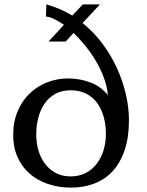

<svg xmlns="http://www.w3.org/2000/svg" viewBox="-20 -840 668 874"><path d="M201 -651 271 -727Q248 -743 227.5 -753Q207 -763 189 -765L191 -820Q255 -802 309 -769L357 -820H435L356 -735Q407 -694 446.5 -641Q486 -588 512.5 -529.5Q539 -471 553 -410.5Q567 -350 567 -293Q567 -215 547.5 -157Q528 -99 493 -61Q458 -23 409.5 -4.5Q361 14 303 14Q247 14 198.5 -2.5Q150 -19 115 -49.5Q80 -80 60 -124.5Q40 -169 40 -225Q40 -286 60.5 -334Q81 -382 115.5 -415Q150 -448 195.5 -465.5Q241 -483 290 -483Q342 -483 390.5 -465Q439 -447 471 -407Q468 -444 454 -483Q440 -522 418.5 -559Q397 -596 370 -629.5Q343 -663 315 -690L279 -651ZM462 -231Q462 -272 452 -308Q442 -344 422.5 -371Q403 -398 372.5 -413.5Q342 -429 302 -429Q261 -429 231.5 -412.5Q202 -396 183 -368.5Q164 -341 154.5 -304.5Q145 -268 145 -228Q145 -188 155.5 -153.5Q166 -119 186 -93Q206 -67 235 -52Q264 -37 302 -37Q339 -37 369 -52Q399 -67 419.5 -93.5Q440 -120 451 -155Q462 -190 462 -231Z"/></svg>

Font: Milonga
Style: Regular
Weight: 400
Designer: Pablo Impallari, Brenda Gallo, Rodrigo Fuenzalida
Foundry: Pablo Impallari, Brenda Gallo, Rodrigo Fuenzalida
Version: Version 1.000; ttfautohint (v0.93) -l 8 -r 50 -G 200 -x 14 -